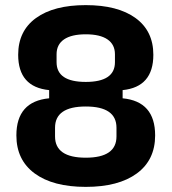

<svg xmlns="http://www.w3.org/2000/svg" viewBox="-20 -720 670 750"><path d="M44 -191Q44 -324 172 -336V-368Q51 -380 51 -506Q51 -599 120.5 -649.5Q190 -700 315 -700Q440 -700 509.5 -649.5Q579 -599 579 -506Q579 -380 459 -368V-336Q586 -324 586 -191Q586 -95 514.5 -42.5Q443 10 315 10Q187 10 115.5 -42.5Q44 -95 44 -191ZM315 -104Q435 -104 435 -187V-221Q435 -304 315 -304Q195 -304 195 -221V-187Q195 -104 315 -104ZM315 -400Q429 -400 429 -477V-508Q429 -546 400 -566Q371 -586 315 -586Q259 -586 230 -566Q201 -546 201 -508V-477Q201 -400 315 -400Z"/></svg>

Font: Mozilla Headline BETA
Style: Bold
Weight: 700
Designer: Studio DRAMA
Foundry: Studio DRAMA
Version: Version 0.100